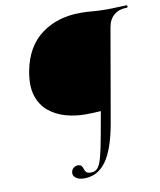

<svg xmlns="http://www.w3.org/2000/svg" viewBox="-90 -699 803 963"><g transform="rotate(-10 312.0 -217.5)"><path d="M262 193Q232 193 217.5 180.5Q203 168 206 153Q208 138 218.5 130.5Q229 123 239 123Q253 123 258.5 130Q264 137 266.5 146.5Q269 156 275.5 163Q282 170 299 170Q320 170 333 156Q346 142 356.5 103.5Q367 65 380 -8L401 -125Q365 -122 322 -122Q271 -122 222.5 -135.5Q174 -149 137 -179.5Q100 -210 84 -260.5Q68 -311 82 -386Q105 -507 186.5 -567.5Q268 -628 386 -628Q417 -628 448.5 -625Q480 -622 519 -622Q545 -622 571 -623.5Q597 -625 619 -625Q624 -625 624 -619Q624 -613 619 -613Q580 -613 554.5 -592Q529 -571 522 -532L439 -55Q416 74 373 133.5Q330 193 262 193Z"/></g></svg>

Font: Cormorant Light Light
Style: Italic
Weight: 300
Italic angle: -10°
Version: Version 4.000